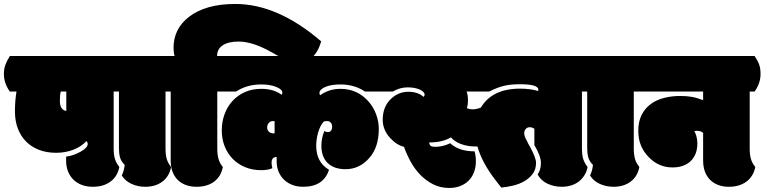

<svg xmlns="http://www.w3.org/2000/svg" viewBox="-62 -930 3823 960"><path d="M269.5 -472.2H241.7Q237.3 -455.6 237.3 -425.8Q237.3 -380.4 269.5 -375ZM-42.5 -560.1Q-42.5 -585 -35.4 -605Q-28.3 -625 -12.7 -649.9H530.8Q538.6 -638.2 544.2 -628.2Q549.8 -618.2 553.5 -607.7Q557.1 -597.2 558.8 -585.7Q560.5 -574.2 560.5 -560.1Q560.5 -513.7 530.8 -472.2H506.3V-188Q506.3 -154.3 513.4 -133.3Q520.5 -112.3 534.7 -95.2Q525.4 -47.9 490.5 -22Q455.6 3.9 401.9 3.9Q372.1 3.9 347.7 -5.1Q323.2 -14.2 305.7 -31.2Q288.1 -48.3 278.3 -72.5Q268.6 -96.7 268.6 -127V-147Q302.2 -150.4 339.8 -170.9Q376.5 -190.9 376.5 -210Q376.5 -219.2 369.6 -224.6Q357.9 -210.9 341.3 -200Q324.7 -189 304.9 -181.4Q285.2 -173.8 263.4 -169.9Q241.7 -166 218.8 -166Q171.4 -166 133.3 -180.7Q95.2 -195.3 68.4 -222.4Q41.5 -249.5 27.1 -287.6Q12.7 -325.7 12.7 -373Q12.7 -399.9 14.6 -424.6Q16.6 -449.2 20.5 -472.2H-12.7Q-42.5 -513.7 -42.5 -560.1Z M765.6 -188Q765.6 -155.8 772 -134.5Q778.3 -113.3 793.5 -95.2Q784.7 -48.3 750.2 -22.2Q715.8 3.9 664.6 3.9Q627.4 3.9 595.7 -10.5Q564 -24.9 546.9 -52.7Q558.6 -76.2 561.5 -105.5Q543 -124 537.8 -143.8Q532.7 -163.6 532.7 -189.5V-472.2H507.8Q478 -513.7 478 -560.1Q478 -585 485.1 -605Q492.2 -625 507.8 -649.9H790Q797.9 -638.2 803.5 -628.2Q809.1 -618.2 812.7 -607.7Q816.4 -597.2 818.1 -585.7Q819.8 -574.2 819.8 -560.1Q819.8 -513.7 790 -472.2H765.6Z M1543.9 -723.1Q1513.2 -616.2 1424.8 -616.2Q1394 -616.2 1341.8 -643.6Q1332.5 -648.4 1320.8 -654.8Q1309.1 -661.1 1294.9 -669.4Q1201.2 -722.2 1131.3 -722.2Q1080.1 -722.2 1051.8 -703.6Q1023.4 -685.1 1023.4 -649.9H1048.8Q1056.6 -638.2 1062.3 -628.2Q1067.9 -618.2 1071.5 -607.7Q1075.2 -597.2 1076.9 -585.7Q1078.6 -574.2 1078.6 -560.1Q1078.6 -513.7 1048.8 -472.2H1024.4V-188Q1024.4 -155.8 1030.8 -134.5Q1037.1 -113.3 1052.2 -95.2Q1043.5 -48.3 1009 -22.2Q974.6 3.9 920.9 3.9Q890.6 3.9 866.7 -5.1Q842.8 -14.2 825.9 -31.2Q809.1 -48.3 800.3 -72.5Q791.5 -96.7 791.5 -127V-472.2H766.1Q736.3 -513.7 736.3 -560.1Q736.3 -585 743.4 -605Q750.5 -625 766.1 -649.9H811Q805.7 -666 805.7 -690.4Q805.7 -786.1 882.8 -845.7Q966.3 -910.2 1114.3 -910.2Q1326.7 -910.2 1543.9 -723.1Z M1305.2 -263.2Q1310.1 -263.2 1311 -263.7V-324.2Q1310.1 -324.7 1303.7 -324.7Q1290 -324.7 1282 -315.4Q1273.9 -306.2 1273.9 -293Q1273.9 -279.8 1282.5 -271.5Q1291 -263.2 1305.2 -263.2ZM1583 -81.1Q1556.2 3.9 1453.1 3.9Q1424.8 3.9 1400.6 -5.1Q1376.5 -14.2 1358.9 -30.8Q1341.3 -47.4 1331.3 -70.8Q1321.3 -94.2 1321.3 -123V-145Q1295.9 -145 1295.9 -116.2Q1295.9 -104.5 1299.8 -88.9Q1277.8 -79.1 1243.2 -79.1Q1200.2 -79.1 1164.1 -94Q1127.9 -108.9 1101.8 -135.5Q1075.7 -162.1 1061.3 -198.5Q1046.9 -234.9 1046.9 -277.8Q1046.9 -321.3 1060.8 -359.1Q1074.7 -397 1100.6 -425.3Q1126.5 -453.6 1162.8 -469.7Q1199.2 -485.8 1244.1 -485.8Q1306.2 -485.8 1346.2 -456.1Q1349.6 -460.9 1349.6 -466.8Q1349.6 -482.9 1319.8 -495.1Q1289.1 -507.8 1244.1 -507.8Q1172.9 -507.8 1118.2 -472.2H1024.9Q995.1 -513.7 995.1 -560.1Q995.1 -585 1002.2 -605Q1009.3 -625 1024.9 -649.9H1843.3Q1851.1 -638.2 1856.9 -627.9Q1862.8 -617.7 1866.5 -607.4Q1870.1 -597.2 1871.8 -585.9Q1873.5 -574.7 1873.5 -560.1Q1873.5 -514.2 1843.3 -472.2H1763.2Q1710 -507.8 1640.1 -507.8Q1594.7 -507.8 1565.4 -495.6Q1535.2 -482.9 1535.2 -464.4Q1535.2 -458 1539.1 -454.1Q1584 -485.8 1640.1 -485.8Q1724.6 -485.8 1780.3 -422.9Q1805.2 -395 1818.6 -358.6Q1832 -322.3 1832 -285.2Q1832 -192.4 1783.2 -138.7Q1734.4 -84 1666 -84Q1608.4 -84 1576.7 -114.7Q1544.9 -145.5 1544.9 -201.7Q1544.9 -237.8 1559.6 -274.9Q1568.8 -269.5 1577.1 -269.5Q1586.4 -269.5 1592.5 -276.1Q1598.6 -282.7 1598.6 -296.9Q1598.6 -309.6 1591.6 -317.1Q1584.5 -324.7 1573.7 -324.7Q1563.5 -324.7 1557.1 -322.3Q1547.4 -312.5 1540 -297.4Q1532.7 -282.2 1528.1 -265.4Q1523.4 -248.5 1521.2 -231.7Q1519 -214.8 1519 -201.7Q1519 -118.7 1583 -81.1Z M2538.1 -508.8Q2516.1 -508.8 2496.6 -507.1Q2477.1 -505.4 2458.7 -501Q2440.4 -496.6 2422.1 -489.5Q2403.8 -482.4 2384.3 -472.2H2271Q2277.8 -454.6 2277.8 -429.7Q2277.8 -403.8 2272 -389.2Q2286.1 -383.3 2301.3 -383.3Q2310.1 -383.3 2320.1 -385.3Q2330.1 -387.2 2342.3 -392.1Q2398.9 -486.8 2538.1 -486.8Q2588.9 -486.8 2628.9 -475.1Q2629.9 -479 2629.9 -481.4Q2629.9 -508.8 2538.1 -508.8ZM2312 -197.8Q2293.9 -197.8 2276.1 -200.9Q2258.3 -204.1 2242.4 -210Q2226.6 -215.8 2213.9 -224.4Q2201.2 -232.9 2192.9 -243.2Q2149.9 -217.8 2084 -217.8Q2085 -206.1 2091.3 -200.9Q2097.7 -195.8 2112.8 -195.8Q2152.3 -195.8 2189 -213.9Q2231.9 -173.3 2311 -173.3Q2317.4 -149.9 2317.4 -123.5Q2317.4 -93.3 2307.9 -68.6Q2298.3 -43.9 2281 -26.6Q2263.7 -9.3 2239 0.2Q2214.4 9.8 2184.1 9.8Q2140.1 9.8 2104.2 -8.3Q2068.4 -26.4 2040 -55.4Q2011.7 -84.5 1991.5 -121.3Q1971.2 -158.2 1958 -195.8Q1919.4 -205.6 1887.7 -241.2Q1851.6 -281.2 1851.6 -331.1Q1851.6 -397 1893.6 -436.5Q1931.2 -471.2 1979 -471.2Q2027.3 -471.2 2055.7 -445.8Q2061 -449.7 2061 -457Q2061 -463.9 2054.9 -470.2Q2048.8 -476.6 2037.8 -481.7Q2026.9 -486.8 2011.2 -490Q1995.6 -493.2 1976.6 -493.2Q1937.5 -493.2 1901.9 -472.2H1836.9Q1807.1 -513.7 1807.1 -560.1Q1807.1 -585 1814.2 -605Q1821.3 -625 1836.9 -649.9H2872.1Q2879.9 -638.2 2885.5 -628.2Q2891.1 -618.2 2894.8 -607.7Q2898.4 -597.2 2900.1 -585.7Q2901.9 -574.2 2901.9 -560.1Q2901.9 -513.7 2872.1 -472.2H2847.7V-188Q2847.7 -154.3 2854.7 -133.3Q2861.8 -112.3 2876 -95.2Q2871.6 -71.8 2860.1 -53.5Q2848.6 -35.2 2831.8 -22.2Q2814.9 -9.3 2793.5 -2.7Q2772 3.9 2747.1 3.9Q2709.5 3.9 2676.5 -11Q2643.6 -25.9 2626 -57.6Q2642.6 -80.6 2642.6 -115.2Q2642.6 -149.4 2609.9 -204.6V-286.1Q2599.1 -293.9 2586.9 -293.9Q2574.2 -293.9 2566.9 -285.2Q2559.1 -276.4 2559.1 -265.4Q2559.1 -254.4 2562.5 -246.1Q2564.5 -241.7 2566.2 -237.8Q2567.9 -233.9 2571.3 -227.5Q2573.2 -224.1 2574.5 -221.7Q2575.7 -219.2 2576.7 -216.8Q2577.6 -214.4 2580.6 -209Q2583.5 -203.6 2588.9 -194.8Q2618.2 -140.1 2618.2 -116.2Q2618.2 -82.5 2601.1 -60.1Q2584 -37.6 2558.3 -23.2Q2532.7 -8.8 2502.2 -1.7Q2471.7 5.4 2444.3 7.8L2416 -28.8Q2347.7 -116.7 2325.2 -197.8Z M3106.9 -188Q3106.9 -155.8 3113.3 -134.5Q3119.6 -113.3 3134.8 -95.2Q3126 -48.3 3091.6 -22.2Q3057.1 3.9 3005.9 3.9Q2968.8 3.9 2937 -10.5Q2905.3 -24.9 2888.2 -52.7Q2899.9 -76.2 2902.8 -105.5Q2884.3 -124 2879.2 -143.8Q2874 -163.6 2874 -189.5V-472.2H2849.1Q2819.3 -513.7 2819.3 -560.1Q2819.3 -585 2826.4 -605Q2833.5 -625 2849.1 -649.9H3131.3Q3139.2 -638.2 3144.8 -628.2Q3150.4 -618.2 3154.1 -607.7Q3157.7 -597.2 3159.4 -585.7Q3161.1 -574.2 3161.1 -560.1Q3161.1 -513.7 3131.3 -472.2H3106.9Z M3085 -560.1Q3085 -585 3092 -605Q3099.1 -625 3114.7 -649.9H3710.9Q3718.8 -638.2 3724.4 -628.2Q3730 -618.2 3733.6 -607.7Q3737.3 -597.2 3739 -585.7Q3740.7 -574.2 3740.7 -560.1Q3740.7 -513.7 3710.9 -472.2H3686.5V-188Q3686.5 -155.8 3692.9 -134.5Q3699.2 -113.3 3714.4 -95.2Q3705.1 -47.9 3670.2 -22Q3635.3 3.9 3582 3.9Q3552.2 3.9 3528.3 -5.4Q3504.4 -14.6 3487.8 -31.5Q3471.2 -48.3 3462.4 -72.8Q3453.6 -97.2 3453.6 -127V-265.1Q3444.3 -275.9 3421.4 -275.9Q3413.6 -275.9 3409.7 -273.9Q3415 -266.1 3419.9 -249.3Q3424.8 -232.4 3424.8 -212.9Q3424.8 -184.1 3416 -161.9Q3407.2 -139.6 3391.1 -124.3Q3375 -108.9 3352.1 -100.8Q3329.1 -92.8 3300.8 -92.8Q3229.5 -92.8 3179.7 -146.5Q3129.4 -198.7 3129.4 -274.9Q3129.4 -322.3 3146.2 -355.5Q3163.1 -388.7 3191.7 -409.7Q3220.2 -430.7 3258.3 -440.4Q3296.4 -450.2 3338.9 -450.2Q3371.1 -450.2 3397.5 -445.6Q3423.8 -440.9 3453.6 -429.2V-472.2H3114.7Q3085 -513.7 3085 -560.1Z"/></svg>

Font: Modak sl
Style: Regular
Weight: 400
Designer: Sarang Kulkarni, Maithili Shingre, Noopur Datye
Foundry: Ek Type
Version: Version 1.036;PS Version 1.000;hotconv 1.0.79;makeotf.lib2.5